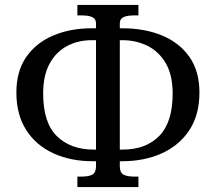

<svg xmlns="http://www.w3.org/2000/svg" viewBox="-20 -744 871 774"><path d="M292 10V-32H305Q339 -32 353 -40.5Q367 -49 367 -74V-94H355Q264 -94 194 -126.5Q124 -159 85 -221Q46 -283 46 -371Q46 -457 86 -514.5Q126 -572 195 -601Q264 -630 350 -630H367V-650Q367 -667 353 -674.5Q339 -682 305 -682H292V-724H538V-682H525Q491 -682 477 -674.5Q463 -667 463 -650V-630H473Q562 -630 632 -601.5Q702 -573 743 -515.5Q784 -458 784 -371Q784 -281 743.5 -219.5Q703 -158 632.5 -126Q562 -94 471 -94H463V-74Q463 -49 477 -40.5Q491 -32 525 -32H538V10ZM367 -141V-582H349Q295 -582 250.5 -558.5Q206 -535 180 -487.5Q154 -440 154 -367Q154 -249 209.5 -195Q265 -141 357 -141ZM463 -141H475Q568 -141 622 -196Q676 -251 676 -367Q676 -442 648 -489.5Q620 -537 574 -559.5Q528 -582 474 -582H463Z"/></svg>

Font: NotoSerif-Regular
Style: Regular
Weight: 400
Designer: Monotype Design Team
Foundry: Monotype Imaging Inc.
Version: Version 2.007; ttfautohint (v1.8) -l 8 -r 50 -G 200 -x 14 -D